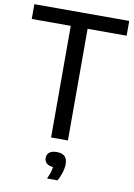

<svg xmlns="http://www.w3.org/2000/svg" viewBox="-104 -805 773 1107"><g transform="rotate(10 283.0 -251.5)"><path d="M233.5 0V-653.5H5V-740H560.5V-653.5H332V0ZM251.5 237Q261.5 215 266.8 198.2Q272 181.5 274 166Q248 164 235.5 152Q223 140 223 121.5Q223 101 237.5 89Q252 77 281.5 77Q343 77 343 136.5Q343 159 334.8 186.5Q326.5 214 312.5 237Z"/></g></svg>

Font: Encode Sans Semi Condensed Medium
Style: Regular
Weight: 500
Width: 4
Designer: Multiple Designers
Foundry: Impallari Type
Version: Version 3.000; ttfautohint (v1.8.3) -l 8 -r 50 -G 200 -x 14 